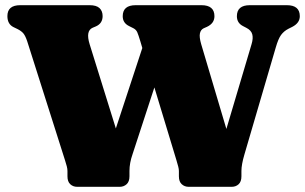

<svg xmlns="http://www.w3.org/2000/svg" viewBox="-20 -720 1176 740"><path d="M893 -657.5Q893 -700 943 -700H1085.5Q1135.5 -700 1135.5 -657.5Q1135.5 -631.5 1106.5 -616.5L1091.5 -609Q1074 -600 1063.2 -585.2Q1052.5 -570.5 1043 -537.5L922 -124.5Q910.5 -85.5 910.5 -61V-40.5Q910.5 -20 899.8 -10Q889 0 873 0H707Q691.5 0 680.5 -10Q669.5 -20 669.5 -40.5V-61Q669.5 -68 667 -77.8Q664.5 -87.5 660 -102.5L575 -383L490.5 -124.5Q479 -91.5 479 -61V-40.5Q479 -20 468 -10Q457 0 441.5 0H277.5Q261.5 0 250.8 -10Q240 -20 240 -40.5V-61Q240 -69 237.5 -78.8Q235 -88.5 230.5 -102.5L85 -560.5Q78 -581.5 70.5 -590.8Q63 -600 48.5 -607.5L32 -615.5Q8.5 -627 8.5 -658Q8.5 -700 58 -700H325.5Q351.5 -700 363.5 -688.8Q375.5 -677.5 375.5 -658Q375.5 -630 350 -618.5L337 -613Q309.5 -601 325.5 -549.5L426.5 -225L528.5 -535L521 -560.5Q513.5 -585.5 509 -595.8Q504.5 -606 493.5 -611.5L477.5 -619.5Q453 -631.5 453 -657.5Q453 -700 503 -700H756.5Q806.5 -700 806.5 -657.5Q806.5 -630 777.5 -616.5L765 -611Q753.5 -605.5 750.5 -591.2Q747.5 -577 755.5 -549.5L852.5 -223L949.5 -549.5Q956.5 -572.5 952.2 -588Q948 -603.5 929 -613L916.5 -619.5Q893 -631.5 893 -657.5Z"/></svg>

Font: Fraunces 9pt S050 Black
Style: Regular
Weight: 900
Version: Version 1.000; ttfautohint (v1.8.3)